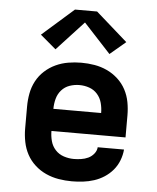

<svg xmlns="http://www.w3.org/2000/svg" viewBox="-54 -810 708 865"><g transform="rotate(5 300.0 -378.0)"><path d="M303 8Q273 8 243 3Q213 -2 185.5 -14.5Q158 -27 135.5 -47.5Q113 -68 99 -94Q85 -120 79 -150Q73 -180 73 -210V-310Q73 -340 78.5 -369.5Q84 -399 98 -425.5Q112 -452 134.5 -472.5Q157 -493 184 -505.5Q211 -518 240.5 -523Q270 -528 300 -528Q330 -528 359.5 -523Q389 -518 416 -505.5Q443 -493 465.5 -472.5Q488 -452 502 -425.5Q516 -399 521.5 -369.5Q527 -340 527 -310V-210H192Q192 -187 198 -164.5Q204 -142 219.5 -125Q235 -108 257.5 -100.5Q280 -93 303 -93Q319 -93 336 -95.5Q353 -98 368 -105Q383 -112 394 -125.5Q405 -139 406 -155H525Q523 -130 513.5 -105.5Q504 -81 487.5 -61.5Q471 -42 449.5 -28Q428 -14 403.5 -6Q379 2 353.5 5Q328 8 303 8ZM192 -310H408Q408 -333 402 -355.5Q396 -378 381 -395Q366 -412 344.5 -419.5Q323 -427 300 -427Q277 -427 255.5 -419.5Q234 -412 219 -395Q204 -378 198 -355.5Q192 -333 192 -310ZM178 -578 107 -638 250 -764H350L493 -638L422 -578L300 -710Z"/></g></svg>

Font: Iosevka SS04 Extended
Style: Bold
Weight: 700
Width: 7
Monospace: yes
Designer: Belleve Invis
Foundry: Belleve Invis
Version: Version 19.0.0; ttfautohint (v1.8.4)